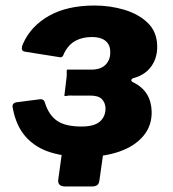

<svg xmlns="http://www.w3.org/2000/svg" viewBox="-20 -561 626 695"><path d="M217 114Q187 114 191 88L212 -64H362L340 91Q339 103 332.5 108.5Q326 114 312 114ZM283 7Q217 7 163 -9.5Q109 -26 73.5 -65.5Q38 -105 26 -171Q22 -188 41 -191L127 -202Q140 -202 143 -188Q157 -144 187 -123.5Q217 -103 275 -103Q321 -103 341.5 -121Q362 -139 362 -169Q361 -190 348.5 -202.5Q336 -215 307 -215H242Q230 -216 222 -214Q214 -212 213 -215L221 -281Q222 -294 221.5 -301.5Q221 -309 224 -309H311Q334 -309 349 -317Q364 -325 372 -340Q380 -355 379 -374Q379 -399 362 -413Q345 -427 313 -427Q279 -427 253.5 -413.5Q228 -400 212 -368Q207 -351 196 -354L70 -374Q59 -376 59 -385Q59 -394 63 -402Q91 -466 157 -503.5Q223 -541 322 -541Q379 -541 430.5 -525.5Q482 -510 515 -478Q548 -446 549 -395Q550 -353 528.5 -322Q507 -291 466 -279Q457 -277 455.5 -272Q454 -267 462 -263Q495 -247 511.5 -220.5Q528 -194 529 -157Q530 -106 499 -69Q468 -32 412.5 -12.5Q357 7 283 7Z"/></svg>

Font: Libre Franklin ExtraBold
Style: Italic
Weight: 800
Italic angle: -8°
Designer: Pablo Impallari, Rodrigo Fuenzalida, Nhung Nguyen
Foundry: Impallari Type
Version: Version 3.000